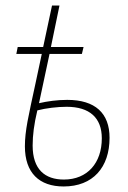

<svg xmlns="http://www.w3.org/2000/svg" viewBox="-20 -664 463 694"><path d="M210 10C316 10 376 -59 376 -166C376 -255 324 -303 223 -303C187 -303 151 -298 121 -291L159 -469H276L282 -494H164L195 -644H168L136 -494H44L39 -469H131L108 -361C83 -245 70 -192 70 -135C70 -39 122 10 210 10ZM211 -15C143 -15 98 -51 98 -138C98 -175 103 -215 115 -265C146 -273 187 -278 221 -278C304 -278 348 -238 348 -164C348 -75 296 -15 211 -15Z"/></svg>

Font: Noto Serif SemiCondensed Thin
Style: Italic
Weight: 100
Width: 4
Italic angle: -12°
Designer: Monotype Design Team
Foundry: Monotype Imaging Inc.
Version: Version 2.013